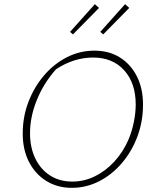

<svg xmlns="http://www.w3.org/2000/svg" viewBox="-20 -894 762 921"><path d="M324 7Q255 7 202 -26Q149 -59 119 -117.5Q89 -176 89 -253Q89 -334 116.5 -405.5Q144 -477 191.5 -532.5Q239 -588 301 -619.5Q363 -651 433 -651Q503 -651 555 -618.5Q607 -586 636.5 -528Q666 -470 666 -392Q666 -311 639 -239Q612 -167 564.5 -111.5Q517 -56 455.5 -24.5Q394 7 324 7ZM327 -23Q383 -23 434.5 -48Q486 -73 528.5 -119Q571 -165 597 -226Q613 -264 622 -308.5Q631 -353 631 -392Q631 -496 575.5 -557Q520 -618 427 -618Q334 -618 249 -562Q190 -496 157 -415Q124 -334 124 -255Q124 -186 149.5 -133.5Q175 -81 220.5 -52Q266 -23 327 -23ZM435 -874 455 -856 330 -729 316 -741ZM580 -874 600 -856 475 -729 461 -741Z"/></svg>

Font: Piazzolla Thin
Style: Italic
Weight: 100
Italic angle: -11.3°
Designer: Juan Pablo del Peral
Foundry: Huerta Tipografica
Version: Version 1.330